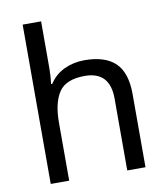

<svg xmlns="http://www.w3.org/2000/svg" viewBox="-84 -831 787 902"><g transform="rotate(-10 309.0 -380.0)"><path d="M173 -537Q173 -497 168 -462H174Q200 -503 244.5 -524Q289 -545 341 -545Q439 -545 488 -498.5Q537 -452 537 -349V0H450V-343Q450 -472 330 -472Q240 -472 206.5 -421.5Q173 -371 173 -277V0H85V-760H173Z"/></g></svg>

Font: TSCustom
Style: Regular
Weight: 400
Designer: Monotype Design Team
Foundry: Monotype Imaging Inc.
Version: Version 2.004; ttfautohint (v1.8.3) -l 8 -r 50 -G 200 -x 14 